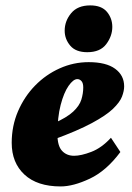

<svg xmlns="http://www.w3.org/2000/svg" viewBox="-20 -669 478 697"><path d="M200.2 7.8Q115.2 7.8 68.8 -35.2Q22.5 -78.1 22.5 -150.4Q22.5 -211.9 45.4 -265.1Q68.4 -318.4 107.4 -358.4Q146.5 -398.4 196.8 -420.9Q247.1 -443.4 301.8 -443.4Q365.2 -443.4 397.9 -419.4Q430.7 -395.5 430.7 -355.5Q430.7 -338.9 422.9 -318.4Q415 -297.9 390.1 -273.9Q365.2 -250 313.5 -222.2Q261.7 -194.3 173.8 -162.1V-220.7Q222.7 -242.2 245.6 -263.7Q268.6 -285.2 275.4 -307.6Q282.2 -330.1 282.2 -351.6Q282.2 -367.2 275.9 -374.5Q269.5 -381.8 260.7 -381.8Q246.1 -381.8 229 -357.4Q211.9 -333 200.2 -288.1Q188.5 -243.2 188.5 -181.6Q188.5 -139.6 205.1 -121.6Q221.7 -103.5 249 -103.5Q274.4 -103.5 311.5 -117.7Q348.6 -131.8 382.8 -168.9L417 -117.2Q366.2 -48.8 306.2 -20.5Q246.1 7.8 200.2 7.8ZM296.9 -479.5Q254.9 -479.5 234.9 -503.4Q214.8 -527.3 214.8 -557.6Q214.8 -592.8 238.3 -621.1Q261.7 -649.4 307.6 -649.4Q348.6 -649.4 368.2 -626Q387.7 -602.5 387.7 -571.3Q387.7 -538.1 365.7 -508.8Q343.8 -479.5 296.9 -479.5Z"/></svg>

Font: Crimson Pro Black
Style: Italic
Weight: 900
Italic angle: -12°
Designer: Jacques Le Bailly
Foundry: Baron von Fonthausen
Version: Version 1.003